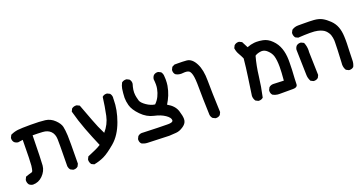

<svg xmlns="http://www.w3.org/2000/svg" viewBox="-35 -964 3070 1626"><g transform="rotate(-20 1500.0 -151.0)"><path d="M389.6 78.1Q391.6 -52.2 391.6 -100.8Q391.6 -149.4 391.1 -165.5Q389.6 -211.4 364 -237.3Q338.4 -263.2 293.5 -265.9Q248.5 -268.6 203.1 -268.6Q199.2 -43 195.3 0.5Q190.9 49.3 151.9 88.4Q115.2 125 64.5 125H64Q45.4 122.6 31.2 110.8Q19 94.7 19 74.2Q19 71.3 19.5 66.4L31.2 41.5Q66.4 28.8 82.5 25.4Q93.8 23.4 97.2 13.2Q101.6 -1 105.5 -31.2Q109.4 -61.5 111.3 -261.2L68.4 -254.9Q49.3 -257.3 35.6 -269Q22.9 -283.2 22.9 -303.7Q22.9 -306.6 23.4 -311.5L35.2 -335L37.6 -335.9Q68.4 -350.6 101.3 -354.5Q134.3 -358.4 217.3 -358.4Q300.3 -358.4 347.7 -352.3Q395 -346.2 430.2 -312Q465.3 -278.3 472.7 -246.1Q479.5 -214.8 481.9 -166Q482.9 -143.6 482.9 -84.2Q482.9 -24.9 481.4 87.9L470.2 110.4L468.8 111.3Q455.1 123.5 434.6 123.5Q431.6 123.5 426.8 123L404.3 111.8L403.3 110.4Q392.1 97.2 389.6 78.6Z M574.7 102.1Q573.7 96.2 573.7 92.3Q573.7 88.4 574.2 84L585.9 60.5Q620.1 45.4 651.4 32.2Q682.6 19 709 2Q671.4 -85 639.6 -168.7Q607.9 -252.4 583.5 -343.8L595.2 -367.7L596.7 -368.7Q612.3 -380.4 632.8 -380.4Q635.7 -380.4 640.6 -379.9L664.6 -368.2Q694.8 -289.1 720.7 -218.5Q746.6 -147.9 780.3 -81.1Q830.6 -138.7 845.7 -210.4Q862.3 -289.6 872.6 -372.1L875 -374Q888.7 -386.2 909.2 -386.2Q912.1 -386.2 917 -385.7L939.5 -374.5L940.9 -373Q953.1 -356.9 953.1 -337.4Q953.1 -332 952.1 -326.7Q952.1 -322.3 952.1 -317.9Q952.1 -227.1 916 -127.4Q877.9 -22 810.8 35.2Q743.7 92.3 701.2 112.3Q658.7 132.3 610.4 141.1L586.4 129.4Q576.7 115.7 574.7 102.1Z M1030.8 74.2Q1030.8 71.3 1031.2 66.4L1042.5 43.9L1043.5 43Q1059.6 28.8 1080.6 28.8Q1083.5 28.8 1086.4 29.3Q1244.1 35.2 1302.2 35.2Q1310.5 35.2 1316.9 35.2Q1345.7 34.7 1355 25.4Q1358.9 21.5 1358.9 15.1Q1358.9 -8.3 1321.8 -33.7Q1283.2 -60.1 1225.6 -72.3Q1164.1 -85.4 1114.7 -136.2Q1065.4 -186.5 1053.2 -232.4Q1043.5 -268.6 1043.5 -300.8Q1043.5 -316.9 1046.1 -342.3Q1048.8 -367.7 1050.8 -380.4Q1055.2 -405.8 1068.4 -430.2L1069.3 -431.2Q1085 -442.9 1105.5 -442.9Q1108.4 -442.9 1113.3 -442.4L1135.7 -431.2Q1143.6 -421.9 1146.2 -412.8Q1148.9 -403.8 1148.9 -395.5Q1148.9 -389.2 1147.9 -387.2Q1140.6 -364.3 1136.7 -339.8Q1134.8 -327.6 1134.8 -314.9Q1134.8 -302.2 1136.2 -291.3Q1137.7 -280.3 1139.6 -271.5Q1143.1 -254.4 1147.9 -238.8Q1154.8 -216.8 1192.6 -190.4Q1230.5 -164.1 1267.6 -159.7Q1292 -183.1 1306.9 -213.4Q1321.8 -243.7 1328.1 -276.9Q1332 -294.4 1332 -316.4Q1332 -338.4 1329.1 -364.3Q1331.5 -383.3 1343.3 -397Q1357.4 -409.7 1377.9 -409.7Q1380.9 -409.7 1385.7 -409.2L1408.7 -397.9L1409.7 -396.5Q1422.9 -378.9 1422.9 -355Q1424.3 -339.4 1424.3 -328.6Q1424.3 -296.9 1420.4 -273.4Q1412.6 -229.5 1397.5 -192.4Q1382.3 -155.3 1361.8 -123Q1424.3 -88.4 1440.9 -35.2Q1455.6 11.2 1455.6 39.1Q1455.6 56.2 1448.7 69.3Q1439.5 87.4 1417.5 102.1Q1384.3 125 1352.1 127L1290 130.9L1095.2 124Q1068.4 123 1043.9 109.9L1043 108.4Q1030.8 94.7 1030.8 74.2Z M1629.4 -324.7Q1617.7 -330.1 1599.1 -330.1Q1590.3 -330.1 1581.5 -329.1Q1572.8 -328.1 1565.9 -328.1Q1537.6 -328.1 1514.2 -342.8L1513.7 -343.8Q1501.5 -357.4 1501.5 -377.9Q1501.5 -380.9 1502 -385.7L1513.7 -409.2L1537.1 -420.9Q1551.8 -420.9 1566.4 -420.9Q1611.3 -420.9 1646 -418Q1693.4 -413.6 1724.6 -352.5Q1754.9 -293.9 1754.9 -196.3Q1754.9 -100.6 1762.7 89.4L1751.5 112.3L1750 113.3Q1736.3 125.5 1715.8 125.5Q1712.9 125.5 1708 125L1685.5 113.8L1684.6 112.8Q1672.4 99.1 1669.9 80.6Q1664.1 -81.1 1664.1 -165.5Q1664.1 -250 1655 -283.9Q1646 -317.9 1629.4 -324.7Z M2295.9 117.2Q2292 117.2 2286.1 117.2Q2280.3 117.2 2270.5 116.2Q2249 113.8 2228.5 102.1L2227.5 100.6Q2215.3 86.9 2215.3 65.9Q2215.3 62.5 2215.8 57.6L2227.1 35.2L2228 34.2Q2244.1 20 2266.6 20L2360.8 23.9Q2367.7 -52.2 2367.7 -98.6Q2367.7 -158.2 2356.9 -195.8Q2347.7 -227.1 2318.8 -253.9Q2295.9 -275.4 2269 -275.4Q2263.7 -275.4 2258.3 -274.4Q2225.1 -269.5 2208 -256.3Q2185.1 -173.8 2174.6 -83.7Q2164.1 6.3 2143.6 98.1L2141.6 99.6Q2127.9 111.8 2107.4 111.8Q2104.5 111.8 2099.6 111.3L2076.7 99.6Q2062.5 78.6 2062.5 53.7V53.2L2085.9 -108.4Q2097.7 -188.5 2105.5 -269Q2094.2 -294.9 2079.6 -319.6Q2064.9 -344.2 2060.5 -375L2060.1 -377.4L2071.8 -400.4L2072.8 -401.4Q2088.9 -415.5 2109.9 -415.5Q2112.8 -415.5 2117.2 -415L2140.6 -403.3L2169.4 -347.2Q2202.6 -360.4 2234.4 -363.3Q2243.7 -364.3 2253.9 -364.3Q2280.3 -364.3 2311 -358.4Q2354.5 -350.1 2390.1 -314Q2425.8 -278.8 2441.9 -231.9Q2458 -186 2459 -128.9Q2459 -115.2 2459 -102.1Q2459 -63 2457.5 -38.6Q2454.1 5.4 2453.1 37.6Q2452.1 69.8 2451.2 90.8Q2450.7 100.6 2444.3 106.9Q2434.1 117.2 2409.7 117.2Q2406.2 117.2 2403.3 117.2Z M2871.1 64.5Q2871.1 57.6 2872.1 50.3Q2879.4 -88.4 2879.4 -132.8Q2879.4 -140.1 2879.2 -150.6Q2878.9 -161.1 2876.2 -175Q2873.5 -189 2869.6 -200.7Q2861.3 -223.1 2840.3 -244.1Q2819.3 -264.2 2775.4 -274.4Q2751 -280.3 2705.8 -280.3Q2660.6 -280.3 2600.1 -276.4L2576.7 -287.6Q2564 -304.7 2564 -325.2Q2564 -328.6 2564.5 -333L2576.2 -356L2577.6 -356.9Q2602.5 -374 2633.8 -374Q2637.2 -374 2640.6 -374Q2660.6 -374 2678.7 -374Q2741.2 -374 2774.9 -371.6Q2819.8 -368.2 2849.6 -351.6Q2878.9 -335.4 2908.7 -306.6Q2939.5 -276.9 2953.6 -239.3Q2967.8 -201.7 2969.7 -153.3Q2970.7 -133.8 2970.7 -119.9Q2970.7 -106 2970.5 -88.9Q2970.2 -71.8 2968 -21.2Q2965.8 29.3 2965.8 59.6Q2965.8 89.8 2952.6 116.2L2951.2 117.2Q2937.5 129.4 2917 129.4Q2914.1 129.4 2909.2 128.9L2886.2 117.2L2884.8 115.2Q2871.1 93.3 2871.1 64.5ZM2556.6 40.5Q2556.6 10.7 2550.8 -185.1Q2553.2 -203.6 2564.9 -217.3Q2579.1 -230 2599.6 -230Q2602.5 -230 2607.4 -229.5L2630.9 -217.8L2632.3 -214.8Q2645.5 -183.6 2645.5 -147.5Q2645.5 -138.7 2644.5 -129.9L2650.4 78.1L2639.2 100.6L2637.7 101.6Q2624 113.8 2603.5 113.8Q2600.6 113.8 2595.7 113.3L2572.3 101.6Q2564 85.9 2560.3 71Q2556.6 56.2 2556.6 40.5Z"/></g></svg>

Font: Bakudai
Style: Bold
Weight: 700
Version: Version 1.48